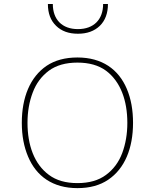

<svg xmlns="http://www.w3.org/2000/svg" viewBox="-20 -946 783 971"><path d="M371.6 -655.3C309.6 -655.3 257.3 -641.1 215.8 -613.3C132.3 -556.6 90.3 -453.6 90.3 -324.7C90.3 -260.3 101.1 -203.1 122.1 -153.8C164.1 -54.2 247.1 5.4 371.6 5.4C433.6 5.4 485.8 -8.8 527.3 -37.1C610.8 -93.3 652.8 -195.8 652.8 -324.7C652.8 -389.2 642.6 -446.3 621.6 -496.1C579.6 -595.7 496.1 -655.3 371.6 -655.3ZM371.6 -629.4C430.7 -629.4 479 -615.7 516.1 -588.4C590.3 -533.2 624 -436.5 624 -324.7C624 -268.6 615.2 -217.8 598.1 -171.9C580.6 -125.5 553.2 -88.9 516.1 -61.5C479 -33.7 430.7 -20 371.6 -20C312.5 -20 264.6 -33.7 227.5 -61.5C152.8 -116.2 119.1 -212.9 119.1 -324.7C119.1 -380.9 127.9 -431.6 145.5 -478C162.6 -523.9 189.9 -560.5 227.1 -588.4C264.2 -615.7 312.5 -629.4 371.6 -629.4ZM501.5 -925.8C501.5 -847.2 454.1 -798.8 374 -798.8C293.9 -798.8 247.1 -847.2 247.1 -925.8H222.2C222.2 -878.9 235.8 -842.3 263.7 -815.4C291 -788.6 327.6 -775.4 374 -775.4C420.4 -775.4 457 -788.6 484.9 -815.4C512.2 -842.3 525.9 -878.9 525.9 -925.8Z"/></svg>

Font: Estedad Thin
Style: Regular
Weight: 100
Designer: Amin Abedi
Version: Version 7.3